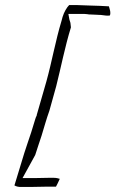

<svg xmlns="http://www.w3.org/2000/svg" viewBox="-20 -677 456 758"><path d="M223 -595C199 -516 185 -434 163 -355C151 -312 138 -267 125 -223V-221C122 -216 121 -212 119 -206L103 -154C94 -126 84 -99 76 -73L37 55C43 59 55 62 65 61H105C121 61 143 60 160 60H201C205 52 211 41 216 29C211 27 201 25 192 25H172C157 25 136 26 119 26H69L119 -65C126 -89 136 -115 144 -141L159 -191C164 -208 169 -223 175 -240C183 -271 194 -306 202 -337C221 -412 236 -491 260 -569L258 -587C257 -590 255 -596 254 -600L250 -622H313C322 -622 329 -620 331 -620H333C349 -620 363 -618 376 -618H378C393 -616 405 -614 414 -616C418 -629 414 -637 410 -652C387 -653 362 -655 339 -655C319 -655 302 -657 283 -657H253C244 -648 233 -630 227 -610Z"/></svg>

Font: SolarCharger
Style: 152
Weight: 100
Designer: Mew Too
Foundry: Cannot Into Space Fonts/KineticPlasma Fonts
Version: Version 1.100